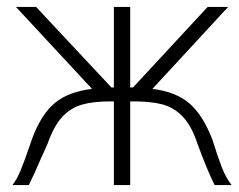

<svg xmlns="http://www.w3.org/2000/svg" viewBox="-20 -503 687 553"><path d="M64 -79 72 -102Q98 -173 137.5 -206Q177 -239 245 -247L26 -483H84L301 -251H308V-483H355V-251H363L578 -483H637L419 -247Q485 -239 524 -206.5Q563 -174 591 -103Q607 -52 619 -21Q631 10 647 30H598Q575 -17 548 -91Q531 -142 505.5 -168Q480 -194 447 -202.5Q414 -211 364 -211H355V30H308V-211H299Q248 -211 215.5 -201.5Q183 -192 159 -166Q135 -140 117 -89L95 -40Q80 -4 63 30H16Q29 13 39.5 -12.5Q50 -38 64 -79Z"/></svg>

Font: Gmarket Sans TTF Light
Style: Regular
Weight: 300
Designer: Creative Director : Sungho Lee; Art Director : Kiwoong Choi; Project Manager : Sori Yang, Jongwook Yoon; Font Designer :
Foundry: Sandoll Inc.
Version: Version 1.000;hotconv 1.0.109;makeotfexe 2.5.65596